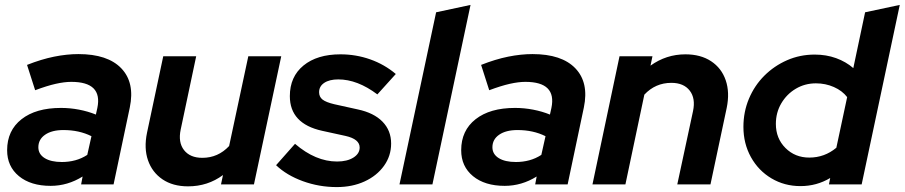

<svg xmlns="http://www.w3.org/2000/svg" viewBox="-20 -750 3680 781"><path d="M186 6Q105 6 57 -33.5Q9 -73 9 -139Q9 -219 67.5 -265Q126 -311 228 -311Q265 -311 301.5 -304Q338 -297 370 -284L376 -311Q398 -417 270 -417Q242 -417 206.5 -409Q171 -401 123 -383L90 -486Q148 -509 200 -519.5Q252 -530 299 -530Q418 -530 473.5 -472Q529 -414 508 -313L442 0H310L316 -32Q255 6 186 6ZM232 -91Q260 -91 286 -98Q312 -105 335 -120L352 -196Q302 -221 238 -221Q191 -221 163.5 -202Q136 -183 136 -151Q136 -123 161.5 -107Q187 -91 232 -91Z M745 8Q683 8 641 -20.5Q599 -49 582 -98Q565 -147 578 -210L644 -521H778L715 -223Q704 -171 728.5 -139.5Q753 -108 803 -108Q867 -108 912 -156L990 -521H1124L1013 0H879L887 -38Q825 8 745 8Z M1350 11Q1278 11 1212 -13Q1146 -37 1103 -78L1180 -165Q1264 -93 1351 -93Q1392 -93 1417.5 -109Q1443 -125 1443 -150Q1443 -184 1386 -197L1290 -218Q1159 -247 1159 -359Q1159 -438 1214.5 -483.5Q1270 -529 1365 -529Q1428 -529 1486 -508.5Q1544 -488 1590 -449L1515 -366Q1434 -427 1356 -427Q1320 -427 1299 -413Q1278 -399 1278 -375Q1278 -356 1292 -345Q1306 -334 1340 -326L1435 -305Q1501 -291 1536 -255Q1571 -219 1571 -166Q1571 -116 1542 -75.5Q1513 -35 1463 -12Q1413 11 1350 11Z M1605 0 1754 -700 1894 -730 1739 0Z M2033 6Q1952 6 1904 -33.5Q1856 -73 1856 -139Q1856 -219 1914.5 -265Q1973 -311 2075 -311Q2112 -311 2148.5 -304Q2185 -297 2217 -284L2223 -311Q2245 -417 2117 -417Q2089 -417 2053.5 -409Q2018 -401 1970 -383L1937 -486Q1995 -509 2047 -519.5Q2099 -530 2146 -530Q2265 -530 2320.5 -472Q2376 -414 2355 -313L2289 0H2157L2163 -32Q2102 6 2033 6ZM2079 -91Q2107 -91 2133 -98Q2159 -105 2182 -120L2199 -196Q2149 -221 2085 -221Q2038 -221 2010.5 -202Q1983 -183 1983 -151Q1983 -123 2008.5 -107Q2034 -91 2079 -91Z M2390 0 2500 -521H2634L2626 -483Q2690 -529 2768 -529Q2830 -529 2872.5 -501Q2915 -473 2932 -423.5Q2949 -374 2936 -311L2870 0H2735L2799 -298Q2810 -350 2785.5 -381.5Q2761 -413 2711 -413Q2646 -413 2601 -365L2524 0Z M3236 7Q3171 7 3118 -24.5Q3065 -56 3034.5 -111Q3004 -166 3004 -234Q3004 -295 3026.5 -348.5Q3049 -402 3089 -442Q3129 -482 3181.5 -505Q3234 -528 3294 -528Q3341 -528 3381 -513.5Q3421 -499 3451 -473L3499 -700L3640 -730L3485 0H3352L3357 -26Q3302 7 3236 7ZM3272 -109Q3334 -109 3382 -149L3426 -355Q3406 -381 3372 -396Q3338 -411 3299 -411Q3254 -411 3217 -389Q3180 -367 3158 -329.5Q3136 -292 3136 -246Q3136 -187 3175 -148Q3214 -109 3272 -109Z"/></svg>

Font: Red Hat Display
Style: Bold Italic
Weight: 700
Italic angle: -12°
Designer: Pentagram, MCKL
Foundry: Pentagram, MCKL
Version: Version 1.023; ttfautohint (v1.8.3)